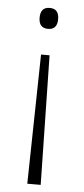

<svg xmlns="http://www.w3.org/2000/svg" viewBox="-53 -570 344 785"><g transform="rotate(5 119.0 -177.0)"><path d="M157 -496Q157 -453 119 -453Q81 -453 81 -496Q81 -539 119 -539Q157 -539 157 -496ZM100 -346H135L145 185H90Z"/></g></svg>

Font: Noto Sans Thaana ExtraLight
Style: Regular
Weight: 200
Designer: David Williams
Foundry: Google Inc.
Version: Version 3.001; ttfautohint (v1.8.4.7-5d5b)